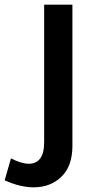

<svg xmlns="http://www.w3.org/2000/svg" viewBox="-31 -788 395 822"><path d="M113 14Q85 14 53.5 6.5Q22 -1 -11 -16L16 -110Q60 -87 93 -87Q124 -87 141 -109.5Q158 -132 158 -179V-768H279V-163Q279 -77 232 -31.5Q185 14 113 14Z"/></svg>

Font: Yaldevi ExtraLight SemiBold
Style: Regular
Weight: 600
Version: Version 1.100